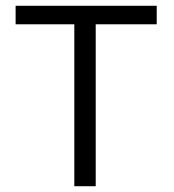

<svg xmlns="http://www.w3.org/2000/svg" viewBox="-20 -644 603 664"><path d="M237 0V-560H34V-624H522V-560H311V0Z"/></svg>

Font: Inconsolata SemiExpanded Thin
Style: Regular
Weight: 100
Width: 6
Monospace: yes
Designer: Raph Levien, Cyreal, Brenton Simpson
Foundry: Raph Levien, Cyreal, Google
Version: Version 3.100; ttfautohint (v1.8.4.7-5d5b)